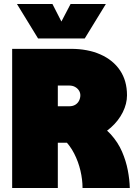

<svg xmlns="http://www.w3.org/2000/svg" viewBox="-20 -943 690 963"><path d="M207 -227V-410H327Q345 -410 357.5 -417.5Q370 -425 376.5 -438Q383 -451 383 -465Q383 -478 376 -489Q369 -500 356.5 -507Q344 -514 326 -514H207V-698H336Q420 -698 483.5 -670Q547 -642 582 -590Q617 -538 617 -465Q617 -423 596 -380.5Q575 -338 536.5 -303.5Q498 -269 443.5 -248Q389 -227 322 -227ZM41 0V-698H270V0ZM394 0Q394 -42 383.5 -87Q373 -132 352 -173Q331 -214 299 -245Q267 -276 223 -289L442 -338Q499 -310 535.5 -269.5Q572 -229 592 -182.5Q612 -136 621 -89Q630 -42 631 0ZM65 -923H243L288 -835L334 -923H511L405 -750H171Z"/></svg>

Font: Azeret Mono Thin Black
Style: Regular
Weight: 900
Version: Version 1.002